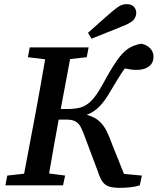

<svg xmlns="http://www.w3.org/2000/svg" viewBox="-20 -891 758 923"><path d="M450 -68 388 -233Q378 -261 368.5 -279.5Q359 -298 343.5 -307Q328 -316 300 -316H262L261 -310Q249 -247 238 -183.5Q227 -120 216 -57L293 -47L283 0H6L15 -47L96 -56L152 -353Q164 -416 175 -479.5Q186 -543 197 -606L114 -616L123 -663H406L397 -616L317 -607L272 -367H305Q341 -367 368 -374.5Q395 -382 420 -407.5Q445 -433 475 -488Q514 -560 541.5 -599.5Q569 -639 596 -657Q623 -675 659 -681Q685 -676 701.5 -659Q718 -642 718 -618Q718 -589 696.5 -572Q675 -555 637 -555Q622 -555 608 -557Q594 -559 580 -562Q564 -540 549 -515.5Q534 -491 513 -456Q484 -405 457 -378Q430 -351 397 -339Q434 -329 456 -309.5Q478 -290 492.5 -261Q507 -232 521 -192L576 -55L662 -47L652 0Q630 7 604.5 9.5Q579 12 557 12Q522 12 502.5 5Q483 -2 471.5 -19.5Q460 -37 450 -68ZM403 -733Q432 -759 460 -784Q488 -809 517 -834Q543 -856 557.5 -863.5Q572 -871 591 -871Q611 -871 623 -859Q635 -847 635 -829Q635 -814 625 -799Q615 -784 577 -768Q538 -752 498.5 -736.5Q459 -721 420 -705Z"/></svg>

Font: Source Serif Pro SemiBold
Style: Italic
Weight: 600
Italic angle: -12°
Designer: Frank Grießhammer
Foundry: Adobe Systems Incorporated
Version: Version 3.001;hotconv 1.0.111;makeotfexe 2.5.65597